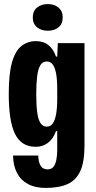

<svg xmlns="http://www.w3.org/2000/svg" viewBox="-20 -746 471 943"><path d="M204 177Q153 177 117.5 158Q82 139 63.5 103.5Q45 68 44 18H168Q169 45 175.5 60Q182 75 192 80.5Q202 86 213 86Q232 86 242 74Q252 62 256.5 40Q261 18 261 -9V-102H255Q241 -63 215 -44Q189 -25 156 -25Q119 -25 93.5 -41.5Q68 -58 52.5 -91Q37 -124 30 -173Q23 -222 23 -285Q23 -385 39.5 -441.5Q56 -498 86.5 -521Q117 -544 156 -544Q194 -544 218.5 -524Q243 -504 255 -468H261L264 -534H395V-31Q395 49 374.5 94Q354 139 312 158Q270 177 204 177ZM210 -124Q228 -124 239 -139.5Q250 -155 255.5 -185Q261 -215 261 -260V-309Q261 -358 255 -387.5Q249 -417 238 -430.5Q227 -444 210 -444Q189 -444 178 -425.5Q167 -407 162.5 -371.5Q158 -336 158 -285Q158 -228 163 -192.5Q168 -157 179.5 -140.5Q191 -124 210 -124ZM215 -595Q183 -595 162 -612Q141 -629 141 -660Q141 -692 162 -709Q183 -726 215 -726Q246 -726 267 -709Q288 -692 288 -660Q288 -629 267.5 -612Q247 -595 215 -595Z"/></svg>

Font: Mona Sans Condensed
Style: Bold
Weight: 700
Width: 3
Designer: Deni Anggara
Foundry: GitHub
Version: Version 2.000